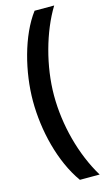

<svg xmlns="http://www.w3.org/2000/svg" viewBox="-154 -851 647 1145"><g transform="rotate(-15 169.5 -278.0)"><path d="M39 -282C39 -100 88 104 188 244H310C219 94 169 -100 169 -281C169 -462 225 -663 309 -800H188C92 -673 39 -459 39 -282Z"/></g></svg>

Font: Noto Sans Malayalam
Style: Bold
Weight: 700
Designer: Jelle Bosma - Monotype Design Team
Foundry: Monotype Imaging Inc.
Version: Version 2.104